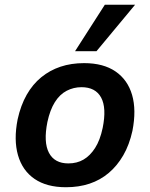

<svg xmlns="http://www.w3.org/2000/svg" viewBox="-20 -776 629 806"><path d="M257 10Q176 10 125 -25Q74 -60 55.5 -124.5Q37 -189 54 -275Q67 -334 92 -378Q117 -422 153 -451.5Q189 -481 234 -496Q279 -511 333 -511Q414 -511 465 -476Q516 -441 534.5 -377.5Q553 -314 536 -227Q523 -168 497.5 -124Q472 -80 436.5 -50Q401 -20 356 -5Q311 10 257 10ZM267 -90Q303 -90 330.5 -106Q358 -122 379 -154.5Q400 -187 411 -239Q428 -323 404.5 -366.5Q381 -410 322 -410Q289 -410 260 -395Q231 -380 210.5 -347.5Q190 -315 179 -264Q162 -179 185.5 -134.5Q209 -90 267 -90ZM295 -561 420 -756H547L385 -561Z"/></svg>

Font: Nunito Sans 7pt SemiCondensed
Style: Bold Italic
Weight: 700
Width: 4
Italic angle: -9°
Designer: Vernon Adams
Foundry: Vernon Adams
Version: Version 3.101;gftools[0.9.27]